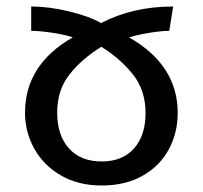

<svg xmlns="http://www.w3.org/2000/svg" viewBox="-20 -559 624 591"><path d="M204 -444Q177 -453 139 -458.5Q101 -464 76 -464V-539Q130 -539 192.5 -524Q255 -509 291 -488Q389 -539 513 -539L501 -464Q478 -464 443 -458.5Q408 -453 377 -444Q527 -359 527 -211Q527 -150 499.5 -99Q472 -48 419 -18Q366 12 293 12Q221 12 167.5 -19Q114 -50 85.5 -101.5Q57 -153 57 -212Q57 -360 204 -444ZM293 -62Q357 -62 392.5 -102Q428 -142 428 -211Q428 -281 389.5 -329.5Q351 -378 292 -415Q232 -378 194 -330Q156 -282 156 -212Q156 -143 192 -102.5Q228 -62 293 -62Z"/></svg>

Font: Fira GO
Style: Regular
Weight: 400
Designer: Carrois Corporate
Foundry: Carrois Corporate GbR
Version: Version 0.300